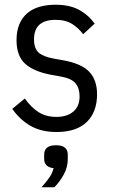

<svg xmlns="http://www.w3.org/2000/svg" viewBox="-20 -547 479 813"><path d="M219 12Q155 12 109.5 -14Q64 -40 32 -86L85 -130Q112 -92 143.5 -72Q175 -52 219 -52Q264 -52 290.5 -74.5Q317 -97 317 -139Q317 -173 300 -194Q283 -215 237 -223L198 -230Q123 -244 86.5 -277Q50 -310 50 -377Q50 -416 62 -444.5Q74 -473 96 -491.5Q118 -510 148.5 -518.5Q179 -527 215 -527Q273 -527 312.5 -506.5Q352 -486 381 -447L332 -402Q315 -426 287 -444.5Q259 -463 215 -463Q124 -463 124 -380Q124 -342 143.5 -324.5Q163 -307 207 -299L246 -292Q325 -278 358 -243Q391 -208 391 -148Q391 -73 347.5 -30.5Q304 12 219 12ZM217 68Q267 68 267 108V126Q267 161 250 192Q233 223 210 246H156Q176 223 188.5 205.5Q201 188 207 165Q187 163 177 153Q167 143 167 126V108Q167 68 217 68Z"/></svg>

Font: IBM Plex Sans Condensed
Style: Regular
Weight: 400
Width: 3
Designer: Mike Abbink, Paul van der Laan, Pieter van Rosmalen
Foundry: Bold Monday
Version: Version 1.1